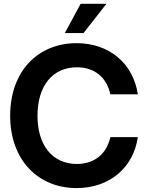

<svg xmlns="http://www.w3.org/2000/svg" viewBox="-20 -963 766 995"><path d="M377 11.7C544.9 11.7 670.9 -91.3 694.3 -252.4H551.8C532.7 -164.1 467.8 -113.3 378.9 -113.3C250.5 -113.3 174.3 -211.4 174.3 -363.3C174.3 -515.6 250.5 -614.3 378.9 -614.3C468.3 -614.3 533.2 -563 551.8 -474.1H694.3C670.4 -635.3 544.9 -739.3 377 -739.3C176.8 -739.3 32.7 -594.2 32.7 -363.3C32.7 -134.3 176.8 11.7 377 11.7ZM315.9 -791.5H412.6L531.7 -943.4H397.9Z"/></svg>

Font: Raveo Display Display SemiBold
Style: Regular
Weight: 600
Designer: Jakub Foglar, Rasmus Andersson (Inter)
Foundry: Jakubfoglar.com
Version: Version 1.100;Glyphs 3.2.3 (3260)